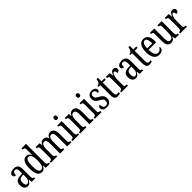

<svg xmlns="http://www.w3.org/2000/svg" viewBox="552 -2734 4717 4717"><g transform="rotate(-45 2910.5 -375.0)"><path d="M159 10Q109 10 73.5 -29Q38 -68 38 -150Q38 -230 82.5 -267.5Q127 -305 218 -309L283 -312V-373Q283 -429 270 -463Q257 -497 213 -497Q171 -497 158 -467Q145 -437 145 -388Q71 -388 71 -450Q71 -495 112 -520.5Q153 -546 220 -546Q294 -546 332 -506.5Q370 -467 370 -372V-113Q370 -71 381 -56Q392 -41 419 -41H422V0H303L291 -88H285Q268 -60 252 -37.5Q236 -15 214.5 -2.5Q193 10 159 10ZM187 -42Q231 -42 257.5 -84.5Q284 -127 284 -191V-273L238 -270Q176 -266 152 -234.5Q128 -203 128 -144Q128 -98 142 -70Q156 -42 187 -42Z M654 10Q578 10 536.5 -56.5Q495 -123 495 -267Q495 -412 536.5 -479Q578 -546 657 -546Q703 -546 730.5 -521.5Q758 -497 775 -458H779Q778 -481 777.5 -508Q777 -535 777 -563V-650Q777 -695 757.5 -707Q738 -719 712 -719H706V-760H863V-111Q863 -67 880 -54Q897 -41 925 -41H933V0H791L781 -92H779Q760 -45 731 -17.5Q702 10 654 10ZM676 -45Q730 -45 753.5 -105.5Q777 -166 777 -267Q777 -375 755 -433Q733 -491 675 -491Q626 -491 605 -433Q584 -375 584 -266Q584 -155 605.5 -100Q627 -45 676 -45Z M967 0V-41H979Q1005 -41 1021 -53.5Q1037 -66 1037 -113V-426Q1037 -471 1020 -483Q1003 -495 977 -495H975V-536H1109L1120 -454H1125Q1145 -505 1174 -525.5Q1203 -546 1246 -546Q1285 -546 1315.5 -525Q1346 -504 1361 -448H1364Q1384 -504 1415.5 -525Q1447 -546 1489 -546Q1551 -546 1585.5 -499Q1620 -452 1620 -349V-113Q1620 -66 1636 -53.5Q1652 -41 1679 -41H1681V0H1533V-347Q1533 -412 1516.5 -448Q1500 -484 1459 -484Q1427 -484 1408 -463Q1389 -442 1381 -408.5Q1373 -375 1373 -335V-113Q1373 -66 1389 -53.5Q1405 -41 1431 -41H1434V0H1287V-347Q1287 -412 1270.5 -448Q1254 -484 1213 -484Q1181 -484 1161.5 -461Q1142 -438 1133 -401Q1124 -364 1124 -321V-108Q1124 -63 1142 -52Q1160 -41 1186 -41H1188V0Z M1831 -641Q1809 -641 1795 -654Q1781 -667 1781 -698Q1781 -730 1795 -742.5Q1809 -755 1831 -755Q1853 -755 1868 -742.5Q1883 -730 1883 -698Q1883 -667 1868 -654Q1853 -641 1831 -641ZM1719 0V-41H1729Q1758 -41 1775 -53.5Q1792 -66 1792 -110V-425Q1792 -469 1777 -482Q1762 -495 1734 -495H1724V-536H1878V-115Q1878 -68 1895 -54.5Q1912 -41 1941 -41H1951V0Z M1982 0V-41H1989Q2016 -41 2034 -53.5Q2052 -66 2052 -113V-427Q2052 -471 2034.5 -483Q2017 -495 1991 -495H1986V-536H2125L2135 -454H2139Q2159 -505 2189 -525.5Q2219 -546 2262 -546Q2325 -546 2359 -499Q2393 -452 2393 -349V-113Q2393 -66 2409 -53.5Q2425 -41 2451 -41H2455V0H2307V-347Q2307 -411 2290 -448Q2273 -485 2231 -485Q2196 -485 2175.5 -461.5Q2155 -438 2146.5 -400.5Q2138 -363 2138 -321V-108Q2138 -63 2155 -52Q2172 -41 2198 -41H2203V0Z M2606 -641Q2584 -641 2570 -654Q2556 -667 2556 -698Q2556 -730 2570 -742.5Q2584 -755 2606 -755Q2628 -755 2643 -742.5Q2658 -730 2658 -698Q2658 -667 2643 -654Q2628 -641 2606 -641ZM2494 0V-41H2504Q2533 -41 2550 -53.5Q2567 -66 2567 -110V-425Q2567 -469 2552 -482Q2537 -495 2509 -495H2499V-536H2653V-115Q2653 -68 2670 -54.5Q2687 -41 2716 -41H2726V0Z M2910 10Q2843 10 2805 -16Q2767 -42 2767 -94Q2767 -129 2784.5 -143Q2802 -157 2824 -157Q2824 -104 2845.5 -69Q2867 -34 2912 -34Q2954 -34 2974.5 -58Q2995 -82 2995 -125Q2995 -162 2976 -184.5Q2957 -207 2907 -235Q2862 -260 2834 -283Q2806 -306 2793 -334.5Q2780 -363 2780 -405Q2780 -473 2820.5 -509Q2861 -545 2926 -545Q2990 -545 3021.5 -517.5Q3053 -490 3053 -452Q3053 -426 3038.5 -410.5Q3024 -395 2997 -395Q2997 -448 2976.5 -475Q2956 -502 2919 -502Q2885 -502 2867.5 -480Q2850 -458 2850 -423Q2850 -382 2872 -360Q2894 -338 2946 -310Q3007 -279 3037 -242.5Q3067 -206 3067 -143Q3067 -73 3025.5 -31.5Q2984 10 2910 10Z M3285 10Q3229 10 3201.5 -24.5Q3174 -59 3174 -145V-490H3113V-521Q3157 -529 3180 -560Q3192 -575 3200 -596Q3208 -617 3214 -659H3260V-536H3363V-490H3260V-144Q3260 -90 3273 -66.5Q3286 -43 3315 -43Q3332 -43 3345 -45Q3358 -47 3371 -51V-5Q3358 0 3336 5Q3314 10 3285 10Z M3412 0V-41H3415Q3441 -41 3459.5 -53.5Q3478 -66 3478 -113V-427Q3478 -471 3460 -483Q3442 -495 3416 -495H3413V-536H3547L3560 -428H3563Q3580 -476 3606 -511Q3632 -546 3681 -546Q3721 -546 3740.5 -525.5Q3760 -505 3760 -471Q3760 -441 3741 -423Q3722 -405 3681 -405Q3681 -446 3672 -464.5Q3663 -483 3640 -483Q3622 -483 3608 -464Q3594 -445 3584.5 -414.5Q3575 -384 3570.5 -347.5Q3566 -311 3566 -276V-108Q3566 -64 3584 -52.5Q3602 -41 3627 -41H3646V0Z M3911 10Q3861 10 3825.5 -29Q3790 -68 3790 -150Q3790 -230 3834.5 -267.5Q3879 -305 3970 -309L4035 -312V-373Q4035 -429 4022 -463Q4009 -497 3965 -497Q3923 -497 3910 -467Q3897 -437 3897 -388Q3823 -388 3823 -450Q3823 -495 3864 -520.5Q3905 -546 3972 -546Q4046 -546 4084 -506.5Q4122 -467 4122 -372V-113Q4122 -71 4133 -56Q4144 -41 4171 -41H4174V0H4055L4043 -88H4037Q4020 -60 4004 -37.5Q3988 -15 3966.5 -2.5Q3945 10 3911 10ZM3939 -42Q3983 -42 4009.5 -84.5Q4036 -127 4036 -191V-273L3990 -270Q3928 -266 3904 -234.5Q3880 -203 3880 -144Q3880 -98 3894 -70Q3908 -42 3939 -42Z M4393 10Q4337 10 4309.5 -24.5Q4282 -59 4282 -145V-490H4221V-521Q4265 -529 4288 -560Q4300 -575 4308 -596Q4316 -617 4322 -659H4368V-536H4471V-490H4368V-144Q4368 -90 4381 -66.5Q4394 -43 4423 -43Q4440 -43 4453 -45Q4466 -47 4479 -51V-5Q4466 0 4444 5Q4422 10 4393 10Z M4728 10Q4637 10 4588 -62Q4539 -134 4539 -264Q4539 -405 4586.5 -475.5Q4634 -546 4720 -546Q4800 -546 4845 -484.5Q4890 -423 4890 -304V-264H4627Q4628 -152 4658.5 -98.5Q4689 -45 4746 -45Q4787 -45 4814 -68.5Q4841 -92 4855 -124Q4863 -120 4869 -112.5Q4875 -105 4875 -91Q4875 -71 4859.5 -47Q4844 -23 4811.5 -6.5Q4779 10 4728 10ZM4804 -313Q4803 -395 4784.5 -445.5Q4766 -496 4722 -496Q4677 -496 4653.5 -448.5Q4630 -401 4628 -313Z M5143 10Q5076 10 5042.5 -36.5Q5009 -83 5009 -186V-428Q5009 -472 4992 -483.5Q4975 -495 4949 -495H4945V-536H5096V-188Q5096 -120 5112 -85.5Q5128 -51 5173 -51Q5222 -51 5243.5 -96.5Q5265 -142 5265 -215V-422Q5265 -470 5248.5 -482.5Q5232 -495 5206 -495H5203V-536H5352V-109Q5352 -64 5370.5 -52.5Q5389 -41 5414 -41H5418V0H5283L5271 -82H5267Q5245 -29 5214.5 -9.5Q5184 10 5143 10Z M5461 0V-41H5464Q5490 -41 5508.5 -53.5Q5527 -66 5527 -113V-427Q5527 -471 5509 -483Q5491 -495 5465 -495H5462V-536H5596L5609 -428H5612Q5629 -476 5655 -511Q5681 -546 5730 -546Q5770 -546 5789.5 -525.5Q5809 -505 5809 -471Q5809 -441 5790 -423Q5771 -405 5730 -405Q5730 -446 5721 -464.5Q5712 -483 5689 -483Q5671 -483 5657 -464Q5643 -445 5633.5 -414.5Q5624 -384 5619.5 -347.5Q5615 -311 5615 -276V-108Q5615 -64 5633 -52.5Q5651 -41 5676 -41H5695V0Z"/></g></svg>

Font: Noto Serif Hebrew ExtraCondensed
Style: Regular
Weight: 400
Width: 2
Designer: Monotype Design Team
Foundry: Monotype Imaging Inc.
Version: Version 2.004; ttfautohint (v1.8.4.7-5d5b)